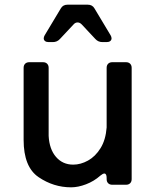

<svg xmlns="http://www.w3.org/2000/svg" viewBox="-20 -790 663 821"><path d="M436 -500Q436 -511 442.5 -517.5Q449 -524 460 -524H519Q530 -524 536.5 -517.5Q543 -511 543 -500V-24Q543 -13 536.5 -6.5Q530 0 519 0H460Q449 0 442.5 -6.5Q436 -13 436 -24V-29Q436 -48 426 -48Q420 -48 409 -39Q382 -15 348 -2Q314 11 284 11Q209 11 145 -32.5Q81 -76 81 -192V-500Q81 -511 87.5 -517.5Q94 -524 105 -524H164Q175 -524 181.5 -517.5Q188 -511 188 -500V-209Q191 -152 219.5 -119Q248 -86 293 -86Q325 -86 356.5 -103.5Q388 -121 410 -156.5Q432 -192 436 -245ZM384 -754 453 -639Q457 -632 457 -626Q457 -619 451.5 -614.5Q446 -610 436 -610H418Q400 -610 388 -623L329 -686Q321 -694 312 -694Q302 -694 295 -686L236 -623Q224 -610 206 -610H188Q178 -610 172.5 -614.5Q167 -619 167 -626Q167 -632 171 -639L240 -754Q249 -770 269 -770H355Q375 -770 384 -754Z"/></svg>

Font: Shippori Gothic B2 Bold
Style: Regular
Weight: 700
Designer: FONTDASU
Foundry: FONTDASU / Google Inc. / but / Adobe
Version: Version 1.130